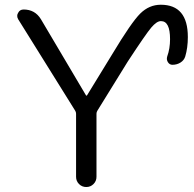

<svg xmlns="http://www.w3.org/2000/svg" viewBox="-20 -792 798 790"><path d="M337.9 -399.4 441.4 -568.4Q520.5 -700.2 557.1 -736.3Q593.8 -772.5 641.6 -772.5Q752.9 -772.5 752.9 -639.6Q752.9 -595.7 742.2 -559.6Q737.3 -543.9 722.7 -534.7Q708 -525.4 689.5 -525.4Q677.7 -525.4 670.9 -536.1Q664.1 -546.9 668 -559.6Q679.7 -591.8 679.7 -630.9Q679.7 -705.1 642.6 -705.1Q642.6 -705.1 641.6 -705.1Q625 -705.1 602.5 -678.7Q580.1 -652.3 505.9 -539.1L380.9 -336.9Q377 -331.1 377 -324.2V-64.5Q377 -46.9 364.7 -34.7Q352.5 -22.5 335 -22.5Q317.4 -22.5 305.2 -34.7Q293 -46.9 293 -64.5V-324.2Q293 -331.1 289.1 -336.9L54.7 -712.9Q50.8 -719.7 50.8 -726.6Q50.8 -733.4 54.7 -739.3Q61.5 -752.9 77.1 -752.9Q124 -752.9 148.4 -712.9L334 -399.4Q335 -398.4 335.9 -398.4Q336.9 -398.4 337.9 -399.4Z"/></svg>

Font: Gen Jyuu Gothic Normal
Style: Regular
Weight: 300
Designer: [Source Han Sans]
Ryoko NISHIZUKA  (kana & ideographs); Paul D. Hunt (Latin, Greek & Cyrillic); Wenlong ZHANG  (bopomofo
Version: Version 1.002.20150607